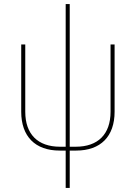

<svg xmlns="http://www.w3.org/2000/svg" viewBox="-20 -740 672 950"><path d="M275 5H305V190H325V5H357C478 5 547 -65 547 -187V-520H527V-187C527 -76 465 -14 355 -14H325V-720H305V-14H277C167 -14 105 -76 105 -187V-520H85V-187C85 -65 154 5 275 5Z"/></svg>

Font: Fixel Text Thin
Style: Regular
Weight: 100
Width: 4
Designer: AlfaBravo + MacPaw
Foundry: Kyrylo Tkachov, Marchela Mozhyna, Serhii Makarenko, Maria Weinstein, Zakhar Kryvoshyya
Version: Version 1.211